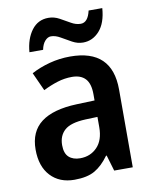

<svg xmlns="http://www.w3.org/2000/svg" viewBox="-85 -811 707 885"><g transform="rotate(-10 268.5 -368.5)"><path d="M270 -553Q466 -553 466 -364V0H379L357 -74H354Q323 -31 287.5 -10.5Q252 10 192 10Q122 10 80.5 -34.5Q39 -79 39 -158Q39 -242 95 -284.5Q151 -327 262 -331L346 -334V-363Q346 -413 324.5 -436Q303 -459 262 -459Q227 -459 193.5 -448.5Q160 -438 126 -421L87 -507Q126 -528 173 -540.5Q220 -553 270 -553ZM289 -255Q220 -252 191.5 -226.5Q163 -201 163 -157Q163 -118 182.5 -100.5Q202 -83 235 -83Q283 -83 314.5 -115.5Q346 -148 346 -209V-257ZM89 -605Q94 -667 123.5 -706.5Q153 -746 202 -746Q229 -746 253.5 -732.5Q278 -719 300.5 -706Q323 -693 345 -693Q379 -693 391 -747H455Q450 -678 418 -642Q386 -606 341 -606Q315 -606 290.5 -619.5Q266 -633 243 -646.5Q220 -660 199 -660Q184 -660 171 -645.5Q158 -631 153 -605Z"/></g></svg>

Font: Noto Sans Malayalam SemiCondensed SemiBold
Style: Regular
Weight: 600
Width: 4
Designer: Jelle Bosma - Monotype Design Team
Foundry: Monotype Imaging Inc.
Version: Version 2.104; ttfautohint (v1.8.4.7-5d5b)